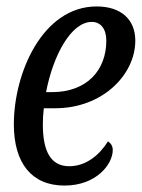

<svg xmlns="http://www.w3.org/2000/svg" viewBox="-20 -566 440 596"><path d="M180 10C280 10 330 -57 330 -100C330 -112 325 -121 315 -127C289 -85 247 -50 195 -50C137 -50 113 -97 113 -180C113 -196 114 -213 116 -230H152C297 -230 400 -333 400 -440C400 -506 355 -546 280 -546C113 -546 23 -341 23 -180C23 -60 78 10 180 10ZM123 -280C145 -395 201 -498 265 -498C292 -498 310 -477 310 -440C310 -348 250 -280 141 -280Z"/></svg>

Font: Noto Serif ExtraCondensed
Style: Italic
Weight: 400
Width: 2
Italic angle: -12°
Designer: Monotype Design Team
Foundry: Monotype Imaging Inc.
Version: Version 2.014